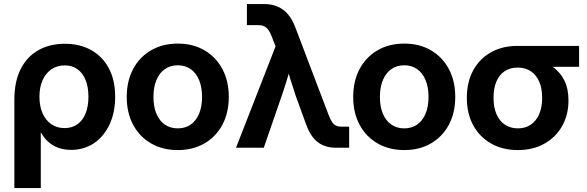

<svg xmlns="http://www.w3.org/2000/svg" viewBox="-20 -748 2974 972"><path d="M52.7 204.1V-243.2Q52.7 -335.9 85 -398.9Q117.2 -461.9 174.6 -494.1Q231.9 -526.4 307.6 -526.4Q384.3 -526.4 441.4 -494.6Q498.5 -462.9 530.8 -402.8Q563 -342.8 563 -257.8Q563 -178.7 534.7 -118.2Q506.3 -57.6 456.3 -23.4Q406.2 10.7 339.8 10.7Q305.2 10.7 276.1 0.5Q247.1 -9.8 225.1 -29.3Q203.1 -48.8 187.5 -77.1H186.5V204.1ZM306.6 -99.6Q344.7 -99.6 371.8 -118.7Q398.9 -137.7 413.3 -173.6Q427.7 -209.5 427.7 -258.3Q427.7 -307.1 413.3 -342.8Q398.9 -378.4 372.1 -397.7Q345.2 -417 307.6 -417Q269.5 -417 240.5 -397.2Q211.4 -377.4 195.6 -342Q179.7 -306.6 179.7 -258.3Q179.7 -210 195.6 -174.3Q211.4 -138.7 240 -119.1Q268.6 -99.6 306.6 -99.6Z M879.9 11.7Q803.2 11.7 744.9 -22Q686.5 -55.7 654.1 -116.2Q621.6 -176.8 621.6 -257.3Q621.6 -337.9 654.1 -398.7Q686.5 -459.5 744.9 -493.4Q803.2 -527.3 879.9 -527.3Q957 -527.3 1015.1 -493.4Q1073.2 -459.5 1105.7 -398.7Q1138.2 -337.9 1138.2 -257.3Q1138.2 -176.8 1105.7 -116.2Q1073.2 -55.7 1015.1 -22Q957 11.7 879.9 11.7ZM879.9 -98.1Q917.5 -98.1 945.1 -117.2Q972.7 -136.2 987.8 -172.1Q1002.9 -208 1002.9 -257.3Q1002.9 -307.1 987.8 -343Q972.7 -378.9 945.1 -398.2Q917.5 -417.5 879.9 -417.5Q842.8 -417.5 814.9 -398.2Q787.1 -378.9 772 -343Q756.8 -307.1 756.8 -257.3Q756.8 -207.5 772 -171.9Q787.1 -136.2 814.9 -117.2Q842.8 -98.1 879.9 -98.1Z M1174.8 0 1375 -513.2 1355 -564.9Q1347.2 -585 1338.1 -597.2Q1329.1 -609.4 1317.4 -615Q1305.7 -620.6 1289.6 -620.6H1230V-727.5Q1251.5 -727.5 1273.7 -727.5Q1295.9 -727.5 1317.4 -727.5Q1356 -727.5 1386.2 -714.4Q1416.5 -701.2 1439 -674.3Q1461.4 -647.5 1476.6 -605.5L1645 -162.6Q1652.8 -143.1 1660.6 -130.9Q1668.5 -118.7 1679.4 -112.8Q1690.4 -106.9 1707.5 -106.9H1747.6V0Q1731.4 0 1715.1 0Q1698.7 0 1682.6 0Q1644 0 1614.5 -12.9Q1585 -25.9 1564 -53Q1543 -80.1 1528.3 -122.1L1477.5 -261.7Q1462.9 -305.2 1449.2 -349.6Q1435.5 -394 1423.3 -438.5H1460.4Q1447.8 -394 1434.3 -349.9Q1420.9 -305.7 1405.8 -261.7L1315.4 0Z M2026.4 11.7Q1949.7 11.7 1891.4 -22Q1833 -55.7 1800.5 -116.2Q1768.1 -176.8 1768.1 -257.3Q1768.1 -337.9 1800.5 -398.7Q1833 -459.5 1891.4 -493.4Q1949.7 -527.3 2026.4 -527.3Q2103.5 -527.3 2161.6 -493.4Q2219.7 -459.5 2252.2 -398.7Q2284.7 -337.9 2284.7 -257.3Q2284.7 -176.8 2252.2 -116.2Q2219.7 -55.7 2161.6 -22Q2103.5 11.7 2026.4 11.7ZM2026.4 -98.1Q2064 -98.1 2091.6 -117.2Q2119.1 -136.2 2134.3 -172.1Q2149.4 -208 2149.4 -257.3Q2149.4 -307.1 2134.3 -343Q2119.1 -378.9 2091.6 -398.2Q2064 -417.5 2026.4 -417.5Q1989.3 -417.5 1961.4 -398.2Q1933.6 -378.9 1918.5 -343Q1903.3 -307.1 1903.3 -257.3Q1903.3 -207.5 1918.5 -171.9Q1933.6 -136.2 1961.4 -117.2Q1989.3 -98.1 2026.4 -98.1Z M2601.6 11.7Q2524.9 11.7 2466.6 -21.2Q2408.2 -54.2 2375.7 -113.8Q2343.3 -173.3 2343.3 -252.4Q2343.3 -332 2375.2 -391.1Q2407.2 -450.2 2465.1 -482.9Q2522.9 -515.6 2599.6 -515.6H2911.6V-409.7H2701.2L2599.6 -405.8Q2563 -405.8 2535.4 -387.9Q2507.8 -370.1 2493.2 -335.7Q2478.5 -301.3 2478.5 -252.4Q2478.5 -204.1 2493.7 -169.4Q2508.8 -134.8 2536.6 -116.5Q2564.5 -98.1 2601.6 -98.1Q2639.2 -98.1 2666.7 -116.7Q2694.3 -135.3 2709.5 -169.7Q2724.6 -204.1 2724.6 -252.4Q2724.6 -301.3 2709.5 -335.4Q2694.3 -369.6 2666.7 -387.7Q2639.2 -405.8 2601.6 -405.8V-456.5Q2652.8 -456.5 2699 -444.8Q2745.1 -433.1 2780.8 -407.5Q2816.4 -381.8 2837.2 -340.3Q2857.9 -298.8 2857.9 -239.7Q2857.9 -167 2825.9 -110.1Q2793.9 -53.2 2736.3 -20.8Q2678.7 11.7 2601.6 11.7Z"/></svg>

Font: Inter Cardless Display
Style: Bold
Weight: 700
Designer: Rasmus Andersson
Foundry: rsms
Version: Version 4.001;git-9221beed3